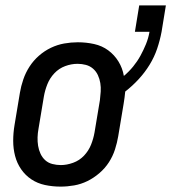

<svg xmlns="http://www.w3.org/2000/svg" viewBox="-20 -685 636 713"><path d="M205 8Q175 8 147 2Q119 -4 96.5 -19Q74 -34 58.5 -56.5Q43 -79 36 -106Q29 -133 29 -162Q29 -191 34 -221L54 -341Q58 -365 66.5 -390Q75 -415 89.5 -437.5Q104 -460 124.5 -478Q145 -496 169 -507.5Q193 -519 218.5 -523.5Q244 -528 269 -528Q300 -528 329.5 -521.5Q359 -515 382 -498Q405 -481 420 -456.5Q435 -432 440 -403Q459 -419 474.5 -438Q490 -457 501.5 -478Q513 -499 522 -521Q531 -543 535 -566V-567H481L497 -665H596L580 -567Q574 -535 563.5 -504Q553 -473 535.5 -444.5Q518 -416 495 -391Q472 -366 445 -345Q444 -334 442.5 -322.5Q441 -311 439 -299L419 -179Q415 -155 407 -130Q399 -105 384.5 -82.5Q370 -60 349 -42Q328 -24 304.5 -12.5Q281 -1 255.5 3.5Q230 8 205 8ZM206 -72Q228 -72 251.5 -80.5Q275 -89 292 -107Q309 -125 318 -147.5Q327 -170 331 -193L351 -313Q353 -329 354 -345Q355 -361 352.5 -376.5Q350 -392 343.5 -406Q337 -420 325.5 -430Q314 -440 299 -444Q284 -448 268 -448Q245 -448 222 -439.5Q199 -431 182 -413Q165 -395 156 -372.5Q147 -350 143 -327L123 -207Q120 -191 119.5 -175Q119 -159 121.5 -143.5Q124 -128 130.5 -114Q137 -100 148 -90Q159 -80 174.5 -76Q190 -72 206 -72Z"/></svg>

Font: Iosevka SS04 Medium
Style: Italic
Weight: 500
Italic angle: -9°
Monospace: yes
Designer: Belleve Invis
Foundry: Belleve Invis
Version: Version 19.0.0; ttfautohint (v1.8.4)